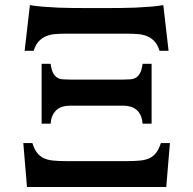

<svg xmlns="http://www.w3.org/2000/svg" viewBox="-20 -748 773 768"><path d="M486.3 -103.5Q517.6 -103.5 540 -105.7Q562.5 -107.9 578.4 -115.5Q594.2 -123 605 -137.5Q615.7 -151.9 623.5 -175.8H659.7L645 0H87.9L73.2 -175.8H109.4Q117.2 -151.9 127.9 -137.5Q138.7 -123 154.5 -115.5Q170.4 -107.9 192.9 -105.7Q215.3 -103.5 246.6 -103.5ZM415.5 -715.8Q436 -715.8 463.9 -716.1Q491.7 -716.3 521.7 -717.5Q551.8 -718.8 581.1 -721.2Q610.4 -723.6 633.3 -727.5L654.3 -544.9H618.2Q610.4 -569.8 597.2 -583.5Q584 -597.2 567.1 -603.8Q550.3 -610.4 530.5 -611.8Q510.7 -613.3 489.7 -613.3H243.2Q221.7 -613.3 202.1 -611.8Q182.6 -610.4 165.8 -603.8Q148.9 -597.2 135.7 -583.5Q122.6 -569.8 114.7 -544.9H78.6L99.6 -727.5Q122.6 -723.6 151.9 -721.2Q181.2 -718.8 211.2 -717.5Q241.2 -716.3 269 -716.1Q296.9 -715.8 317.4 -715.8ZM474.1 -429.7Q488.8 -429.7 501.5 -430.7Q514.2 -431.6 523.9 -437.5Q533.7 -443.4 540.5 -456.3Q547.4 -469.2 550.3 -492.7H586.4V-253.4H550.3Q548.8 -273.9 542 -287.6Q535.2 -301.3 524.9 -309.6Q514.6 -317.9 501.7 -321.5Q488.8 -325.2 474.1 -325.2H258.8Q244.1 -325.2 231.2 -321.5Q218.3 -317.9 208 -309.6Q197.8 -301.3 190.9 -287.6Q184.1 -273.9 182.6 -253.4H146.5V-492.7H182.6Q185.5 -469.2 192.4 -456.3Q199.2 -443.4 209 -437.5Q218.8 -431.6 231.4 -430.7Q244.1 -429.7 258.8 -429.7Z"/></svg>

Font: Arian AMU Serif
Style: Bold
Weight: 700
Designer: Ruben Hakobyan (Tarumian)
Foundry: Ruben Hakobyan (Tarumian)
Version: Version 1.002